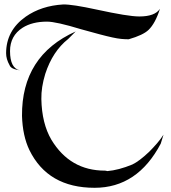

<svg xmlns="http://www.w3.org/2000/svg" viewBox="-20 -832 779 877"><path d="M726.8 -216.8Q714.2 -196.8 697.4 -177.4Q680.5 -157.9 661.6 -138.9Q615.8 -95.3 584.2 -80.5Q521.6 -54.7 470 -50.5Q463.7 -52.6 458.9 -52.6Q300 -52.6 214.7 -193.7Q171.1 -267.9 168.9 -379.5Q167.9 -433.2 186.8 -494.7Q220.5 -597.9 291.1 -653.7L325.8 -688.4Q78.4 -577.4 80.5 -302.6Q83.2 -211.6 114.2 -146.8Q198.4 25.8 412.1 25.8Q607.9 25.8 714.2 -175.8ZM710.5 -791.6Q687.4 -756.8 616.8 -756.8Q590 -756.8 541.8 -764.7Q493.7 -772.6 423.2 -787.9Q310 -812.6 268.4 -811.6Q168.9 -805.8 97.4 -755.8Q7.9 -692.6 7.9 -588.9Q7.9 -562.1 23.7 -534.2Q27.9 -522.6 44.7 -516.8Q49.5 -514.7 71.6 -510.5Q25.8 -519.5 25.8 -598.9Q25.8 -668.4 83.2 -705.3Q127.4 -733.2 194.7 -733.2Q236.3 -733.2 350.5 -698.4Q401.1 -684.2 435 -675.3Q468.9 -666.3 492.9 -661.1Q516.8 -655.8 534.2 -654.2Q551.6 -652.6 567.9 -652.6Q633.7 -671.6 658.4 -695.3Q689.5 -725.3 710.5 -791.6Z"/></svg>

Font: MM Bagan
Style: Regular
Weight: 400
Designer: Khon Soe Zaw Thu
Version: Version 1.00 July 10, 2016, initial release